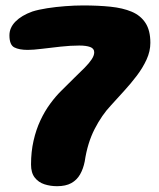

<svg xmlns="http://www.w3.org/2000/svg" viewBox="-20 -652 571 688"><path d="M184.4 15.2Q160.4 15.2 139.1 8.3Q117.9 1.4 104.6 -15.6Q91.2 -32.5 91.2 -62.5Q91.2 -108.2 100.2 -147.6Q109.1 -187 124.6 -220.2Q140.1 -253.5 160.1 -280.6Q180 -307.8 201.8 -328.9Q225.6 -353.2 246.6 -373.3Q267.5 -393.4 283.6 -409.6Q299.6 -425.9 308.6 -439.5Q317.6 -453.1 317.6 -464.5Q317.6 -478.2 303.2 -483.5Q288.8 -488.8 264.1 -488.8Q233 -488.8 197.4 -484.9Q161.9 -481 130.2 -477.1Q98.6 -473.2 79.5 -473.2Q48.6 -473.2 31.2 -482.2Q13.8 -491.2 13.8 -525.5Q13.8 -552.8 35.5 -574.8Q57.2 -596.8 96.2 -610.8Q117.8 -617.6 148.9 -622.5Q180.1 -627.4 213.9 -629.9Q247.8 -632.5 277.9 -632.5Q331.5 -632.5 375.7 -628Q419.9 -623.5 451.8 -610.1Q483.8 -596.6 501.2 -569.9Q518.8 -543.2 518.8 -498.5Q518.8 -468.4 505.2 -438.6Q491.6 -408.9 469.9 -380.3Q448.2 -351.8 423.8 -325.2Q399.4 -298.6 377.6 -274.4Q345.1 -240.2 319.2 -189.9Q293.4 -139.5 283.6 -73.6Q278.4 -47.1 266.9 -27Q255.4 -6.9 235.4 4.2Q215.4 15.2 184.4 15.2Z"/></svg>

Font: Gluten Thin
Style: Regular
Weight: 100
Designer: Tyler Finck
Foundry: Etcetera Type Company
Version: Version 1.300